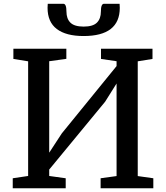

<svg xmlns="http://www.w3.org/2000/svg" viewBox="-20 -1003 883 1023"><path d="M47.9 0ZM234.4 -982.9H317.4Q334 -982.9 334 -941.9Q334 -903.3 355.2 -882.3Q376.5 -861.3 425.8 -861.3Q475.1 -861.3 496.3 -882.3Q517.6 -903.3 517.6 -941.9Q517.6 -982.9 534.2 -982.9H617.2L618.2 -961.4Q618.2 -811 425.3 -811Q332 -811 282.7 -848.4Q233.4 -885.7 233.4 -961.4ZM601.1 -676.8 518.1 -689V-743.2H792.5V-689L713.9 -676.3V-64.9L796.9 -53.2V0H516.1V-53.2L601.1 -64.9V-558.1L540 -460.9L242.2 -99.6V-65.4L330.1 -53.2V0H47.9V-53.2L129.9 -65.4V-676.3L51.3 -689V-743.2H333.5V-689.5L242.2 -676.8V-189.5L309.1 -292L601.1 -650.9Z"/></svg>

Font: Merriweather
Style: Regular
Weight: 400
Designer: Eben Sorkin
Foundry: Eben Sorkin
Version: Version 1.584; ttfautohint (v1.6)